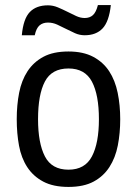

<svg xmlns="http://www.w3.org/2000/svg" viewBox="-20 -740 540 757"><path d="M250 -3Q190 -3 150.5 -24Q111 -45 87.5 -81Q64 -117 55 -165.5Q46 -214 46 -270Q46 -326 55.5 -374.5Q65 -423 88.5 -459Q112 -495 151 -516Q190 -537 250 -537Q308 -537 347.5 -516Q387 -495 410.5 -459Q434 -423 444 -374Q454 -325 454 -270Q454 -215 444.5 -166.5Q435 -118 411.5 -81.5Q388 -45 349 -24Q310 -3 250 -3ZM250 -71Q315 -71 342.5 -123.5Q370 -176 370 -270Q370 -366 342.5 -418Q315 -470 250 -470Q184 -470 157 -418.5Q130 -367 130 -270Q130 -176 157 -123.5Q184 -71 250 -71ZM117 -601H66Q72 -666 97.5 -692.5Q123 -719 169 -719Q189 -719 208 -711Q227 -703 245 -694Q263 -685 280 -677Q297 -669 314 -669Q334 -669 346.5 -680.5Q359 -692 366 -720H417Q410 -655 384.5 -628Q359 -601 314 -601Q294 -601 276 -609Q258 -617 240.5 -626Q223 -635 205.5 -643Q188 -651 169 -651Q149 -651 136 -640Q123 -629 117 -601Z"/></svg>

Font: D2Coding
Style: Regular
Weight: 400
Monospace: yes
Designer: Yong-Rak Park; Jeong-Hwan Yoon; Sang-Min Lee;
Foundry: NHN Corporation
Version: Version 1.3.2; Build 20180524